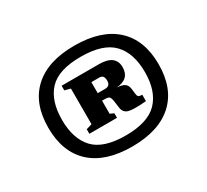

<svg xmlns="http://www.w3.org/2000/svg" viewBox="-106 -881 870 808"><g transform="rotate(-30 329.5 -477.0)"><path d="M328.5 -722Q458.5 -722 528 -658.5Q597.5 -595 597.5 -477Q597.5 -359 528 -295.5Q458.5 -232 328.5 -232Q199.5 -232 130.5 -295.5Q61.5 -359 61.5 -477Q61.5 -595 130.5 -658.5Q199.5 -722 328.5 -722ZM328.5 -668Q220.5 -668 174.2 -618.8Q128 -569.5 128 -477Q128 -385 174.2 -335.5Q220.5 -286 328.5 -286Q436.5 -286 483.8 -335.5Q531 -385 531 -477Q531 -569.5 483.8 -618.8Q436.5 -668 328.5 -668ZM226.5 -572.5 198.5 -580V-602.5H379.5Q460 -602.5 460 -542Q460 -485 396 -480Q422.5 -478.5 434 -469.5Q445.5 -460.5 447.5 -440.5L449.5 -421.5Q451 -407.5 455.5 -403.8Q460 -400 473.5 -400V-369Q410 -363.5 387.8 -370Q365.5 -376.5 362 -401L357 -437.5Q354 -454 348.5 -458.5Q343 -463 325 -463H314.5V-399.5L333 -391V-369H198.5V-391L226.5 -399.5ZM354 -553H314.5V-499.5H350.5Q375.5 -499.5 375.5 -525.5Q375.5 -553 354 -553Z"/></g></svg>

Font: Newsreader 6pt ExtraBold
Style: Regular
Weight: 800
Designer: Hugues Gentile
Foundry: Production Type
Version: Version 1.003; ttfautohint (v1.8.3)